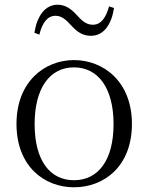

<svg xmlns="http://www.w3.org/2000/svg" viewBox="-20 -781 630 815"><path d="M294 14C421 14 540 -74 540 -255C540 -435 419 -526 294 -526C170 -526 50 -435 50 -255C50 -75 168 14 294 14ZM294 -16C191 -16 127 -101 127 -254C127 -407 191 -495 294 -495C397 -495 462 -407 462 -254C462 -101 397 -16 294 -16ZM126 -642 147 -634C160 -686 182 -714 216 -714C246 -714 264 -692 286 -669C306 -648 329 -629 366 -629C420 -629 453 -676 464 -747L443 -754C429 -704 408 -676 374 -676C345 -676 327 -694 304 -719C284 -741 259 -761 224 -761C171 -761 137 -712 126 -642Z"/></svg>

Font: Noto Serif CJK HK Light
Style: Regular
Weight: 300
Designer: Ryoko NISHIZUKA 西塚涼子 (kana & ideographs); Frank Grießhammer (Latin, Greek & Cyrillic); Wenlong ZHANG 张文龙 (bopomofo); San
Foundry: Adobe
Version: Version 2.001;hotconv 1.1.0;makeotfexe 2.6.0